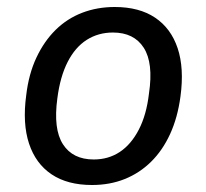

<svg xmlns="http://www.w3.org/2000/svg" viewBox="-20 -520 590 549"><path d="M243 9Q173 9 127.5 -21.5Q82 -52 63 -109.5Q44 -167 55 -248Q62 -308 84 -355Q106 -402 139 -434.5Q172 -467 215 -483.5Q258 -500 308 -500Q378 -500 423.5 -469.5Q469 -439 488 -382Q507 -325 496 -244Q488 -184 466.5 -137Q445 -90 412 -57.5Q379 -25 336.5 -8Q294 9 243 9ZM248 -64Q290 -64 322.5 -85.5Q355 -107 377 -149.5Q399 -192 406 -253Q419 -340 391 -383.5Q363 -427 303 -427Q261 -427 228 -406Q195 -385 173.5 -343Q152 -301 144 -239Q132 -151 160 -107.5Q188 -64 248 -64Z"/></svg>

Font: Nunito Sans 10pt SemiCondensed Medium
Style: Italic
Weight: 500
Width: 4
Italic angle: -9°
Designer: Vernon Adams
Foundry: Vernon Adams
Version: Version 3.101;gftools[0.9.27]